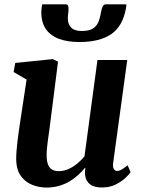

<svg xmlns="http://www.w3.org/2000/svg" viewBox="-20 -833 643 863"><path d="M188.4 10Q156.7 10 125.8 -1.8Q94.9 -13.6 74.2 -41.4Q53.5 -69.2 52.8 -117.3Q52.8 -134.8 54.4 -155.7Q56 -176.7 58.8 -199.8Q61.7 -223 65 -246.8Q68.4 -270.6 71.9 -293.2L99.5 -475.3L41.2 -509.3L48.6 -550L217.6 -567.4L240.8 -556L207 -289.2Q204.5 -267.7 201.4 -246.2Q198.3 -224.8 195.6 -204.9Q192.9 -185 191.2 -167.9Q189.6 -150.7 189.6 -137.4Q189.6 -109.7 195.8 -93.6Q202 -77.4 214.2 -70.6Q226.4 -63.8 244.6 -63.8Q266.7 -63.8 288 -73.3Q309.3 -82.8 327.7 -98.1Q346.1 -113.4 359.8 -130.4L418.1 -563.4H552L488.7 -101.4Q486.2 -82.1 491.5 -73.4Q496.7 -64.6 506.7 -64.6Q515.6 -64.6 525.4 -70Q535.2 -75.3 553.6 -90.1L567 -59.3Q562.3 -51.3 545.4 -34.8Q528.4 -18.2 501.3 -4.3Q474.1 9.7 438.8 9.7Q402.2 9.7 383.6 -5.4Q365.1 -20.6 362.6 -46.3Q362.2 -48.9 362 -52.5Q361.8 -56.2 362 -60.4Q362.2 -64.7 362.7 -69.2Q363.2 -73.7 363.7 -77.6L362 -78.6Q348.7 -62.7 331.8 -47Q315 -31.2 293.6 -18.4Q272.3 -5.5 246.2 2.2Q220.2 10 188.4 10ZM275.8 -813.4Q283.5 -813.4 285.7 -807.7Q288 -802 288 -793.3Q288 -783.1 286.4 -771.6Q284.9 -760.1 284.9 -749.9Q284.9 -724.9 299.6 -709.3Q314.3 -693.7 347.8 -693.7Q383.6 -693.7 400.8 -706.8Q418 -719.9 424.6 -739.8Q431.2 -759.8 434.4 -780Q436.5 -792.2 440.9 -802.8Q445.3 -813.4 455.4 -813.4H547.7Q547.7 -809.9 547.7 -806.4Q547.7 -802.9 546.7 -798.5Q532.9 -716.5 481 -680.3Q429 -644.1 336.7 -644.1Q284.7 -644.1 246.3 -657.9Q208 -671.7 186.8 -701.4Q165.7 -731.1 165.7 -777.9Q165.7 -786.5 166.7 -795.5Q167.7 -804.4 169.7 -813.4Z"/></svg>

Font: Merriweather Light
Style: Italic
Weight: 300
Italic angle: -7.8°
Designer: Eben Sorkin
Foundry: Eben Sorkin
Version: Version 2.101